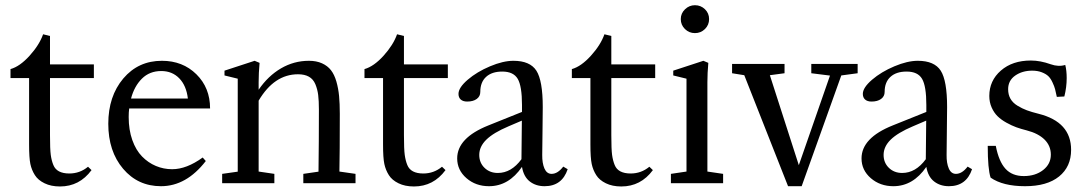

<svg xmlns="http://www.w3.org/2000/svg" viewBox="-20 -689 4098 722"><path d="M205.6 12.2Q171.9 12.2 147.5 0.2Q123 -11.7 111.3 -30.3Q99.1 -49.3 94.2 -72.3Q89.4 -95.2 89.4 -146V-395.5H19.5V-429.2Q54.7 -439 91.3 -479.5Q127.9 -520 142.1 -560.1L168 -553.7V-446.8H333V-395.5H168V-180.7Q168 -127.9 170.9 -106.4Q173.8 -85 180.7 -68.4Q193.4 -36.6 240.7 -36.6Q280.3 -36.6 311 -62L324.2 -49.3Q278.8 12.2 205.6 12.2Z M585.4 11.2Q498.5 11.2 442.9 -54.4Q387.2 -120.1 387.2 -223.6Q387.2 -327.1 443.6 -393.8Q500 -460.4 588.9 -460.4Q667 -460.4 718.5 -409.7Q770 -358.9 770 -281.2H465.8Q463.9 -267.1 463.9 -249Q463.9 -200.7 477.5 -162.4Q491.2 -124 514.2 -100.6Q537.1 -77.1 566.2 -64.9Q595.2 -52.7 627.4 -52.7Q681.6 -52.7 742.2 -96.7L753.9 -83.5Q680.7 11.2 585.4 11.2ZM586.4 -421.9Q542.5 -421.9 513.7 -393.3Q484.9 -364.7 472.7 -318.4H686.5Q680.7 -367.2 654.1 -394.5Q627.4 -421.9 586.4 -421.9Z M815.4 0V-35.2L874 -43.5V-393.1L824.2 -405.3V-423.3L937.5 -460.4L956.1 -452.6Q952.6 -414.1 952.6 -379.9V-351.6Q987.8 -403.3 1036.6 -431.9Q1085.4 -460.4 1141.6 -460.4Q1169.9 -460.4 1190.9 -450.9Q1211.9 -441.4 1224.6 -425Q1237.3 -408.7 1244.9 -382.6Q1252.4 -356.4 1255.1 -327.9Q1257.8 -299.3 1257.8 -261.2Q1257.8 -115.2 1256.3 -43.9L1316.9 -35.2V0H1120.6V-35.2L1177.7 -43.5Q1179.2 -158.2 1179.2 -276.9Q1179.2 -310.1 1176.5 -331.8Q1173.8 -353.5 1165.8 -372.6Q1157.7 -391.6 1141.6 -400.6Q1125.5 -409.7 1100.6 -409.7Q1011.2 -409.7 952.6 -310.5V-43.9L1011.7 -35.2V0Z M1536.6 12.2Q1502.9 12.2 1478.5 0.2Q1454.1 -11.7 1442.4 -30.3Q1430.2 -49.3 1425.3 -72.3Q1420.4 -95.2 1420.4 -146V-395.5H1350.6V-429.2Q1385.7 -439 1422.4 -479.5Q1459 -520 1473.1 -560.1L1499 -553.7V-446.8H1664.1V-395.5H1499V-180.7Q1499 -127.9 1502 -106.4Q1504.9 -85 1511.7 -68.4Q1524.4 -36.6 1571.8 -36.6Q1611.3 -36.6 1642.1 -62L1655.3 -49.3Q1609.9 12.2 1536.6 12.2Z M1818.8 11.2Q1769 11.2 1734.1 -19Q1699.2 -49.3 1699.2 -93.3Q1699.2 -170.4 1816.4 -217.3L1942.9 -268.1V-294.4Q1942.9 -365.2 1926.8 -392.6Q1910.6 -419.9 1868.7 -419.9Q1829.6 -419.9 1807.9 -399.9Q1786.1 -379.9 1786.1 -343.3Q1786.1 -326.7 1772.7 -316.9Q1759.3 -307.1 1736.8 -307.1Q1721.2 -307.1 1712.6 -314.7Q1704.1 -322.3 1704.1 -335.9Q1704.1 -359.4 1738.8 -389.2Q1773.4 -418.9 1822.8 -439.7Q1872.1 -460.4 1910.6 -460.4Q1973.1 -460.4 1997.1 -423.1Q2021 -385.7 2021 -286.6Q2021 -252.4 2020 -189.5Q2019 -126.5 2019 -106.4Q2018.6 -75.7 2027.3 -55.4Q2036.1 -35.2 2054.2 -35.2Q2077.1 -35.2 2098.1 -62.5L2114.7 -52.7Q2093.3 11.2 2027.8 11.2Q1995.1 11.2 1972.2 -6.6Q1949.2 -24.4 1942.9 -61.5Q1893.1 11.2 1818.8 11.2ZM1782.2 -106.4Q1782.2 -77.1 1802 -57.9Q1821.8 -38.6 1852.1 -38.6Q1902.8 -38.6 1940.9 -90.3L1942.4 -235.4L1892.1 -213.9Q1835.4 -189.9 1808.8 -163.8Q1782.2 -137.7 1782.2 -106.4Z M2316.4 12.2Q2282.7 12.2 2258.3 0.2Q2233.9 -11.7 2222.2 -30.3Q2210 -49.3 2205.1 -72.3Q2200.2 -95.2 2200.2 -146V-395.5H2130.4V-429.2Q2165.5 -439 2202.1 -479.5Q2238.8 -520 2252.9 -560.1L2278.8 -553.7V-446.8H2443.8V-395.5H2278.8V-180.7Q2278.8 -127.9 2281.7 -106.4Q2284.7 -85 2291.5 -68.4Q2304.2 -36.6 2351.6 -36.6Q2391.1 -36.6 2421.9 -62L2435.1 -49.3Q2389.6 12.2 2316.4 12.2Z M2540 -617.2Q2540 -638.7 2555.9 -654.1Q2571.8 -669.4 2593.3 -669.4Q2615.2 -669.4 2630.9 -654.3Q2646.5 -639.2 2646.5 -617.2Q2646.5 -595.2 2630.9 -579.8Q2615.2 -564.5 2593.3 -564.5Q2571.3 -564.5 2555.7 -579.8Q2540 -595.2 2540 -617.2ZM2502.9 0V-35.2L2561.5 -43.9V-393.1L2511.7 -405.3V-423.3L2625 -460.4L2643.6 -452.6Q2640.1 -414.1 2640.1 -379.9V-43.9L2699.2 -35.2V0Z M2943.4 11.2 2778.8 -406.2 2732.9 -413.6V-448.7H2930.2V-413.6L2875 -406.2L2983.9 -67.9L3101.1 -404.8L3030.8 -413.6V-448.7H3205.1V-413.6L3143.6 -405.3L2994.6 11.2Z M3339.4 11.2Q3289.6 11.2 3254.6 -19Q3219.7 -49.3 3219.7 -93.3Q3219.7 -170.4 3336.9 -217.3L3463.4 -268.1V-294.4Q3463.4 -365.2 3447.3 -392.6Q3431.2 -419.9 3389.2 -419.9Q3350.1 -419.9 3328.4 -399.9Q3306.6 -379.9 3306.6 -343.3Q3306.6 -326.7 3293.2 -316.9Q3279.8 -307.1 3257.3 -307.1Q3241.7 -307.1 3233.2 -314.7Q3224.6 -322.3 3224.6 -335.9Q3224.6 -359.4 3259.3 -389.2Q3293.9 -418.9 3343.3 -439.7Q3392.6 -460.4 3431.2 -460.4Q3493.7 -460.4 3517.6 -423.1Q3541.5 -385.7 3541.5 -286.6Q3541.5 -252.4 3540.5 -189.5Q3539.6 -126.5 3539.6 -106.4Q3539.1 -75.7 3547.9 -55.4Q3556.6 -35.2 3574.7 -35.2Q3597.7 -35.2 3618.7 -62.5L3635.3 -52.7Q3613.8 11.2 3548.3 11.2Q3515.6 11.2 3492.7 -6.6Q3469.7 -24.4 3463.4 -61.5Q3413.6 11.2 3339.4 11.2ZM3302.7 -106.4Q3302.7 -77.1 3322.5 -57.9Q3342.3 -38.6 3372.6 -38.6Q3423.3 -38.6 3461.4 -90.3L3462.9 -235.4L3412.6 -213.9Q3356 -189.9 3329.3 -163.8Q3302.7 -137.7 3302.7 -106.4Z M3705.1 -21Q3694.3 -53.2 3694.3 -140.6H3724.6Q3735.8 -82 3761 -54.4Q3786.1 -26.9 3830.1 -26.9Q3873.5 -26.9 3902.6 -49.6Q3931.6 -72.3 3931.6 -107.4Q3931.6 -140.6 3908 -164.1Q3884.3 -187.5 3840.8 -198.7Q3819.3 -204.1 3801.8 -210.4Q3784.2 -216.8 3764.4 -227.8Q3744.6 -238.8 3731.2 -252Q3717.8 -265.1 3709 -284.9Q3700.2 -304.7 3700.2 -328.1Q3700.2 -385.7 3743.7 -423.6Q3787.1 -461.4 3856.4 -461.4Q3892.1 -461.4 3931.2 -447.3Q3960.4 -437 3985.8 -444.8Q3991.2 -423.8 3991.2 -395.5Q3991.2 -361.3 3982.4 -326.2L3954.1 -324.7Q3950.2 -343.3 3947.5 -353.8Q3944.8 -364.3 3937.7 -379.4Q3930.7 -394.5 3921.9 -402.8Q3913.1 -411.1 3897.5 -417.2Q3881.8 -423.3 3861.3 -423.3Q3824.2 -423.3 3797.6 -404.8Q3771 -386.2 3771 -353.5Q3771 -333 3779.8 -317.6Q3788.6 -302.2 3806.2 -291.5Q3823.7 -280.8 3841.6 -274.2Q3859.4 -267.6 3885.3 -261.2Q4007.8 -230.5 4007.8 -125.5Q4007.8 -62 3962.6 -25.4Q3917.5 11.2 3834.5 11.2Q3751.5 11.2 3705.1 -21Z"/></svg>

Font: Elstob 8pt
Style: Regular
Weight: 400
Designer: Peter S. Baker
Version: Version 1.015